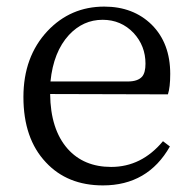

<svg xmlns="http://www.w3.org/2000/svg" viewBox="-20 -548 589 582"><path d="M292 14Q184 14 119 -56Q51 -128 51 -254Q51 -376 124 -454Q194 -528 296 -528Q384 -528 440 -473Q496 -417 496 -324Q496 -283 489 -262L132 -263Q133 -156 185 -97Q234 -42 317 -42Q409 -42 474 -120L495 -104Q428 14 292 14ZM133 -301H367Q398 -301 411 -316Q421 -328 421 -355Q421 -409 385 -448Q347 -488 291 -488Q232 -488 189 -442Q142 -391 133 -301Z"/></svg>

Font: GenRyuMin TW R
Style: Regular
Weight: 400
Version: Version 1.501;PS 1;hotconv 16.6.51;makeotf.lib2.5.65220